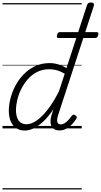

<svg xmlns="http://www.w3.org/2000/svg" viewBox="-20 -1020 801 1525"><path d="M177 17Q137 17 108.5 -2Q80 -21 65 -57Q50 -93 50 -141Q50 -186 63 -237.5Q76 -289 102 -338.5Q128 -388 167.5 -429Q207 -470 259 -494.5Q311 -519 376 -519Q408 -519 443.5 -508.5Q479 -498 508 -479L671 -979Q675 -991 682 -995.5Q689 -1000 702 -1000Q719 -1000 724 -992.5Q729 -985 725 -973L442 -107Q430 -70 435.5 -51Q441 -32 462 -32Q478 -32 494 -42Q510 -52 524 -67.5Q538 -83 549 -99Q555 -106 561.5 -108.5Q568 -111 577 -105Q588 -98 589.5 -91Q591 -84 586 -76Q572 -54 552 -33Q532 -12 507 2Q482 16 452 16Q425 16 407 3.5Q389 -9 383.5 -34Q378 -59 386 -95Q391 -110 395.5 -124.5Q400 -139 404 -152Q363 -91 322.5 -53.5Q282 -16 245 0.5Q208 17 177 17ZM107 -146Q107 -111 116 -86Q125 -61 144 -47Q163 -33 190 -33Q227 -33 269.5 -61.5Q312 -90 357.5 -148Q403 -206 448 -294L494 -434Q457 -456 427.5 -463Q398 -470 370 -470Q318 -470 276 -449Q234 -428 202.5 -392.5Q171 -357 149.5 -314.5Q128 -272 117.5 -228Q107 -184 107 -146ZM446 -718Q434 -718 432 -724.5Q430 -731 433 -742Q436 -753 441 -759Q446 -765 459 -765H745Q759 -765 760.5 -758Q762 -751 760 -741Q757 -730 751.5 -724Q746 -718 733 -718ZM0 475H629V485H0ZM0 -20H629V0H0ZM0 -505H629V-500H0ZM0 -995H629V-985H0Z"/></svg>

Font: Playwrite CZ Guides
Style: Regular
Weight: 400
Designer: Veronika Burian, José Scaglione
Foundry: TypeTogether
Version: Version 1.003